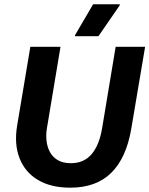

<svg xmlns="http://www.w3.org/2000/svg" viewBox="-20 -870 702 902"><path d="M310 11.7Q219.2 11.7 158.3 -24.6Q97.5 -60.8 71.7 -127.1Q45.8 -193.3 60.8 -281.7L122.5 -650H264.2L200 -265Q195.8 -240 198.3 -211.7Q200.8 -183.3 212.9 -158.8Q225 -134.2 249.6 -118.8Q274.2 -103.3 313.3 -103.3Q374.2 -103.3 410.4 -145.8Q446.7 -188.3 460 -269.2L523.3 -650H661.7L596.7 -265Q573.3 -127.5 502.5 -57.9Q431.7 11.7 310 11.7ZM332.5 -700V-705L417.5 -850H542.5V-845L442.5 -700Z"/></svg>

Font: Familjen Grotesk
Style: Bold Italic
Weight: 700
Italic angle: -9.46201°
Designer: Anders Wikstroem, Jonas Baeckman, Matilda Gysing, Kristian Moeller
Foundry: Familjen STHLM AB
Version: Version 2.002; ttfautohint (v1.8.4.7-5d5b)